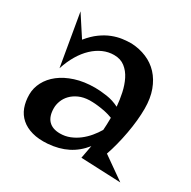

<svg xmlns="http://www.w3.org/2000/svg" viewBox="-124 -634 765 768"><g transform="rotate(30 258.5 -250.5)"><path d="M454.1 -304.2Q454.1 -278.3 451.2 -248.5Q448.2 -218.8 442.6 -188Q437 -157.2 429.4 -127.7Q421.9 -98.1 413.1 -73.2L517.1 0L333 -7.8L344.2 -67.9Q314.9 -31.2 276.6 -12Q238.3 7.3 188 11.2Q147 14.2 116.5 5.6Q85.9 -2.9 65.7 -20.8Q45.4 -38.6 35.6 -64.7Q25.9 -90.8 25.9 -123Q25.9 -152.8 40.5 -180.9Q55.2 -209 82.8 -230.5Q110.4 -252 150.4 -264.9Q190.4 -277.8 241.2 -277.8Q264.6 -277.8 295.2 -273.4Q325.7 -269 353 -254.9Q350.6 -284.7 344 -315.7Q337.4 -346.7 324.7 -372.1Q312 -397.5 291.7 -413.3Q271.5 -429.2 241.2 -429.2Q215.3 -429.2 190.9 -418.5Q166.5 -407.7 145.3 -387.7Q124 -367.7 106.9 -338.9Q89.8 -310.1 78.1 -273.9L37.1 -513.2L99.1 -418Q122.1 -446.3 145.5 -463.1Q168.9 -480 192.1 -489Q215.3 -498 237.1 -501Q258.8 -503.9 278.8 -503.9Q316.4 -502 348.4 -488.5Q380.4 -475.1 403.8 -450Q427.2 -424.8 440.7 -388.2Q454.1 -351.6 454.1 -304.2ZM353 -147.9Q354 -161.6 354.5 -174.3Q355 -187 355 -199.2V-205.1Q337.4 -211.9 319.6 -215.6Q301.8 -219.2 286.6 -220.9Q271.5 -222.7 261 -222.9Q250.5 -223.1 247.1 -223.1Q219.2 -222.2 198.7 -212.9Q178.2 -203.6 164.8 -189.7Q151.4 -175.8 144.8 -158.7Q138.2 -141.6 138.2 -125Q138.2 -87.4 156.5 -68.1Q174.8 -48.8 210 -48.8Q233.4 -48.8 254.4 -57.1Q275.4 -65.4 293.7 -79.3Q312 -93.3 326.9 -111.1Q341.8 -128.9 353 -147.9Z"/></g></svg>

Font: Risque
Style: Regular
Weight: 400
Designer: Astigmatic (AOETI)
Foundry: Astigmatic (AOETI)
Version: Version 1.000